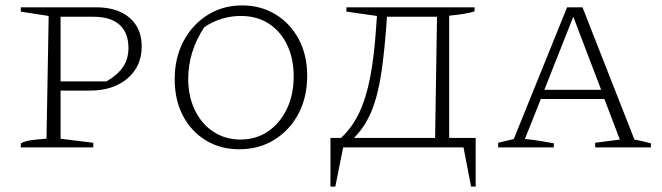

<svg xmlns="http://www.w3.org/2000/svg" viewBox="-20 -545 2449 710"><path d="M335 -518Q414 -518 459 -479.5Q504 -441 504 -373Q504 -300 451.5 -255Q399 -210 312 -210H204V-32L325 -17V0H57V-15Q71 -23 94.5 -26.5Q118 -30 152 -32L160 -486L57 -502V-518ZM326 -483H204V-244H374Q415 -268 435 -297.5Q455 -327 455 -367Q455 -424 422 -453.5Q389 -483 326 -483Z M865 7Q795 7 741 -26Q687 -59 656.5 -117Q626 -175 626 -252Q626 -331 658.5 -392.5Q691 -454 747.5 -489.5Q804 -525 875 -525Q945 -525 999.5 -491.5Q1054 -458 1085 -399.5Q1116 -341 1116 -265Q1116 -186 1084 -125Q1052 -64 995 -28.5Q938 7 865 7ZM869 -29Q927 -29 971 -59Q1015 -89 1040.5 -141.5Q1066 -194 1066 -263Q1066 -329 1041.5 -379.5Q1017 -430 973.5 -458Q930 -486 870 -486Q835 -486 800 -475.5Q765 -465 735 -444Q676 -354 676 -253Q676 -189 700.5 -138Q725 -87 769 -58Q813 -29 869 -29Z M1202 145V-35H1241Q1282 -73 1308 -127.5Q1334 -182 1349 -260Q1364 -338 1371 -445L1374 -486L1261 -502V-518H1735V-503Q1704 -493 1641 -487V-35H1739V145H1722L1694 0H1249L1220 145ZM1411 -483Q1403 -363 1390.5 -278Q1378 -193 1354 -134.5Q1330 -76 1289 -35H1589L1596 -483Z M2326 -29Q2337 -27 2343.5 -25.5Q2350 -24 2359 -22Q2368 -20 2387 -15V0H2181V-17L2272 -29L2215 -179H1980L1921 -31Q1952 -28 1976.5 -24Q2001 -20 2028 -15V0H1822V-17L1880 -31L2077 -518H2134ZM1993 -213H2203L2100 -483Z"/></svg>

Font: Piazzolla SC ExtraLight
Style: Regular
Weight: 200
Designer: Juan Pablo del Peral
Foundry: Huerta Tipografica
Version: Version 1.330